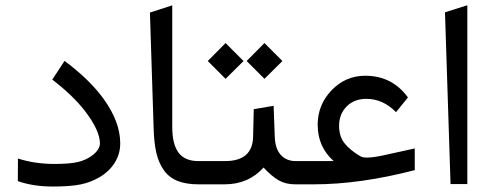

<svg xmlns="http://www.w3.org/2000/svg" viewBox="-20 -697 1854 726"><path d="M47.9 -97.7Q110.4 -77.1 186.5 -77.1Q243.2 -77.1 273.9 -84.2Q304.7 -91.3 329.1 -109.4Q341.8 -118.7 349.9 -130.9Q357.9 -143.1 357.9 -154.3Q357.9 -203.1 301.3 -277.3Q254.4 -337.4 177.7 -396L224.1 -466.8Q321.8 -393.6 373 -321.3Q434.6 -235.4 434.6 -154.8Q434.6 -115.7 414.3 -82.5Q394 -49.3 356.9 -27.3Q323.2 -7.3 284.2 0.5Q245.1 8.3 180.2 8.3Q104.5 8.3 47.4 -12.2Z M740.2 -87.9Q749 -87.9 749 -52.7V-36.1Q749 0 740.2 0H730.5Q682.6 0 650.1 -13.4Q617.7 -26.9 598.6 -54.7Q579.6 -82.5 571 -119.9Q562.5 -157.2 561 -210.4L546.9 -649.4L631.3 -676.8V-217.3Q631.3 -151.9 655 -119.9Q678.7 -87.9 730 -87.9Z M1112.8 0H1096.7Q1060.5 0 1034.2 -14.9Q1007.8 -29.8 976.6 -63.5Q919.4 0 829.1 0H733.9Q723.6 0 720 -8.5Q716.3 -17.1 716.3 -36.1V-52.7Q716.3 -71.8 719.7 -79.8Q723.1 -87.9 733.9 -87.9H831.1Q934.6 -87.9 937 -179.2L939.5 -284.2L1014.6 -296.9L1019 -179.2Q1020.5 -134.8 1041.7 -111.3Q1063 -87.9 1098.1 -87.9H1112.8Q1121.6 -87.9 1121.6 -52.7V-36.1Q1121.6 0 1112.8 0ZM980 -534.2 1047.9 -466.3 980 -398.9 912.6 -466.3ZM833 -534.2 900.9 -466.3 833 -398.9 765.6 -466.3Z M1365.2 -323.2Q1318.8 -323.2 1290.5 -294.2Q1262.2 -265.1 1262.2 -221.7Q1262.2 -181.2 1282.7 -155.3Q1303.2 -129.4 1342.8 -106Q1351.6 -101.1 1368.2 -101.1Q1389.6 -101.1 1428.7 -109.4L1548.3 -135.7V-53.7Q1341.3 0 1167 0H1107.9Q1084.5 0 1084.5 -36.1V-52.7Q1084.5 -87.9 1107.9 -87.9H1241.7Q1181.2 -142.1 1181.2 -225.1Q1181.2 -300.8 1233.9 -355.7Q1286.6 -410.6 1360.8 -410.6Q1462.9 -410.6 1522.5 -328.6L1477.5 -272.9Q1428.2 -323.2 1365.2 -323.2Z M1662.6 -650.4 1747.1 -677.2V-1H1683.6Z"/></svg>

Font: Samim FD-WOL
Style: FD-WOL
Weight: 400
Foundry: DejaVu fonts team - Redesigned by Saber Rastikerdar
Version: Version 4.0.0